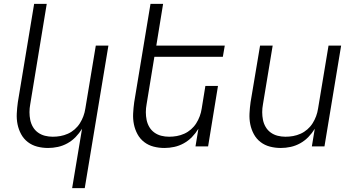

<svg xmlns="http://www.w3.org/2000/svg" viewBox="-20 -755 1840 990"><path d="M352 215 403 -91Q389 -68 370 -48.5Q351 -29 327.5 -16Q304 -3 278.5 2.5Q253 8 228 8Q199 8 172 1Q145 -6 123.5 -22.5Q102 -39 89 -63Q76 -87 70.5 -114Q65 -141 66.5 -170Q68 -199 72 -228L156 -735H221L136 -218Q132 -197 132 -176.5Q132 -156 136 -136.5Q140 -117 150 -100Q160 -83 176 -71.5Q192 -60 211.5 -55Q231 -50 252 -50Q272 -50 291.5 -53.5Q311 -57 330 -65.5Q349 -74 365 -88Q381 -102 392 -119.5Q403 -137 410 -156Q417 -175 420 -195L474 -520H539L417 215Z M828 8Q799 8 772 1Q745 -6 723.5 -22.5Q702 -39 689 -63Q676 -87 670.5 -114Q665 -141 666.5 -170Q668 -199 672 -228L756 -735H821L786 -520H1139L1129 -462H776L736 -218Q732 -197 732 -176.5Q732 -156 736 -136.5Q740 -117 750 -100Q760 -83 776 -71.5Q792 -60 811.5 -55Q831 -50 852 -50Q872 -50 891.5 -53.5Q911 -57 930 -65.5Q949 -74 965 -88Q981 -102 992 -119.5Q1003 -137 1010 -156Q1017 -175 1020 -195L1039 -312H1104L1053 0H988L1003 -91Q989 -68 970 -48.5Q951 -29 927.5 -16Q904 -3 878.5 2.5Q853 8 828 8Z M1428 8Q1399 8 1372 1Q1345 -6 1323.5 -22.5Q1302 -39 1289 -63Q1276 -87 1270.5 -114Q1265 -141 1266.5 -170Q1268 -199 1272 -228L1321 -520H1386L1336 -218Q1332 -197 1332 -176.5Q1332 -156 1336 -136.5Q1340 -117 1350 -100Q1360 -83 1376 -71.5Q1392 -60 1411.5 -55Q1431 -50 1452 -50Q1472 -50 1491.5 -53.5Q1511 -57 1530 -65.5Q1549 -74 1565 -88Q1581 -102 1592 -119.5Q1603 -137 1610 -156Q1617 -175 1620 -195L1674 -520H1739L1653 0H1588L1603 -91Q1589 -68 1570 -48.5Q1551 -29 1527.5 -16Q1504 -3 1478.5 2.5Q1453 8 1428 8Z"/></svg>

Font: Iosevka Light Extended Oblique
Style: Regular
Weight: 300
Width: 7
Italic angle: -9°
Monospace: yes
Designer: Belleve Invis
Foundry: Belleve Invis
Version: Version 32.5.0; ttfautohint (v1.8.4)